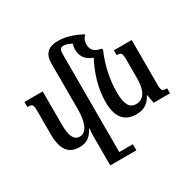

<svg xmlns="http://www.w3.org/2000/svg" viewBox="-210 -982 1455 1446"><g transform="rotate(-30 517.5 -259.5)"><path d="M345 245H572V192H454V-661C454 -697 463 -712 489 -712C510 -712 534 -705 560 -689C554 -675 551 -659 551 -643C551 -581 585 -539 643 -520C583 -407 553 -290 553 -185C553 -49 611 11 710 11C773 11 817 -15 847 -73H851L864 0H1006V-44C963 -44 957 -50 957 -109V-492H802V-450C840 -450 848 -443 848 -382V-219C848 -126 819 -57 746 -57C688 -57 663 -105 663 -204C663 -312 685 -423 732 -533V-547C664 -561 645 -588 645 -633C645 -662 653 -682 675 -704C599 -746 533 -764 469 -764C392 -764 345 -728 345 -643V-241C345 -143 320 -57 257 -57C202 -57 183 -112 183 -203V-492H24V-448C68 -448 74 -441 74 -381V-185C74 -48 121 11 215 11C277 11 315 -16 344 -74H348C346 -50 345 -25 345 -2Z"/></g></svg>

Font: Noto Serif Armenian Condensed SemiBold
Style: Regular
Weight: 600
Width: 3
Designer: Monotype Design Team
Foundry: Monotype Imaging Inc.
Version: Version 2.008